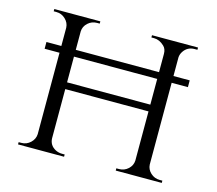

<svg xmlns="http://www.w3.org/2000/svg" viewBox="-89 -711 927 822"><g transform="rotate(15 374.0 -300.0)"><path d="M680 -10H692V0H488V-10H500Q523 -10 540 -25.5Q557 -41 558 -63V-281H189V-63Q190 -32 218 -17Q232 -10 247 -10H259V0H55V-10H67Q90 -10 107 -26Q124 -42 125 -64V-425H59V-455H125V-536Q124 -558 107 -574Q90 -590 67 -590H55V-600H259V-590H247Q224 -590 207 -574.5Q190 -559 189 -537V-455H558V-536Q558 -558 545 -570Q524 -590 500 -590H488V-600H692V-590H680Q648 -590 631 -564Q623 -552 622 -538V-455H694V-425H622V-63Q623 -41 640 -25.5Q657 -10 680 -10ZM558 -311V-425H189V-311Z"/></g></svg>

Font: Cinzel
Style: Regular
Weight: 400
Designer: Natanael Gama
Version: Version 1.001;PS 001.001;hotconv 1.0.56;makeotf.lib2.0.21325